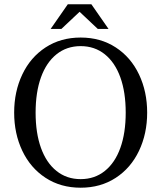

<svg xmlns="http://www.w3.org/2000/svg" viewBox="-20 -855 752 895"><path d="M46 -330Q46 -428 84 -508Q122 -588 192.5 -634Q263 -680 356 -680Q449 -680 519.5 -634Q590 -588 628 -508Q666 -428 666 -330Q666 -232 628 -152Q590 -72 519.5 -26Q449 20 356 20Q263 20 192.5 -26Q122 -72 84 -152Q46 -232 46 -330ZM566 -330Q566 -425 541 -494.5Q516 -564 468.5 -602Q421 -640 356 -640Q291 -640 243.5 -602Q196 -564 171 -494.5Q146 -425 146 -330Q146 -235 171 -165.5Q196 -96 243.5 -58Q291 -20 356 -20Q421 -20 468.5 -58Q516 -96 541 -165.5Q566 -235 566 -330ZM296 -835H406L486 -720H436L351 -800L266 -720H216Z"/></svg>

Font: El Messiri
Style: Regular
Weight: 400
Designer: Mohamed Gaber
Foundry: Kief Type Foundry
Version: Version 2.006